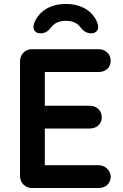

<svg xmlns="http://www.w3.org/2000/svg" viewBox="-20 -948 621 968"><path d="M81 -639V-61C81 -26 107 0 142 0H477C512 0 538 -23 538 -57C538 -87 512 -115 477 -115H206V-300H432C467 -300 493 -322 493 -356C493 -391 467 -415 432 -415H206V-585H477C512 -585 538 -607 538 -641C538 -676 512 -700 477 -700H142C107 -700 81 -674 81 -639ZM153 -833C140 -801 157 -780 183 -780C211 -780 225 -793 243 -816C258 -833 279 -843 312 -843C345 -843 366 -833 381 -816C399 -793 413 -780 441 -780C467 -780 484 -802 470 -835C446 -895 387 -928 312 -928C236 -928 178 -894 153 -833Z"/></svg>

Font: Hotpoint
Style: Bold
Weight: 700
Designer: Andrew Paglinawan, Luciano Perondi, Riccardo Olocco
Foundry: CAST Cooperativa Anonima Servizi Tipografici
Version: Version 1.000;PS 2.1;hotconv 16.6.51;makeotf.lib2.5.65220